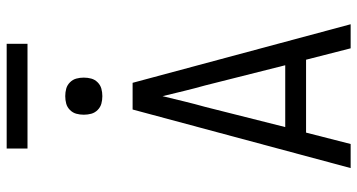

<svg xmlns="http://www.w3.org/2000/svg" viewBox="-274 -824 1097 590"><g transform="rotate(-90 275.0 -528.5)"><path d="M54 0 234 -670H316L496 0H422L387 -137H163L128 0ZM370 -201 308 -447Q299 -479 291 -512Q283 -545 275 -578Q267 -545 259 -512Q251 -479 242 -447L180 -201ZM275 -763Q263 -763 252 -766Q241 -769 232.5 -777.5Q224 -786 221 -797Q218 -808 218 -820Q218 -832 221 -843Q224 -854 232.5 -862.5Q241 -871 252 -874Q263 -877 275 -877Q287 -877 298 -874Q309 -871 317.5 -862.5Q326 -854 329 -843Q332 -832 332 -820Q332 -808 329 -797Q326 -786 317.5 -777.5Q309 -769 298 -766Q287 -763 275 -763ZM114 -993V-1057H436V-993Z"/></g></svg>

Font: Lode Term
Style: Regular
Weight: 400
Monospace: yes
Designer: Belleve Invis
Foundry: Belleve Invis
Version: Version 29.2.0